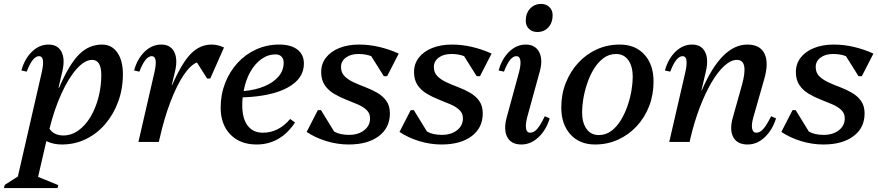

<svg xmlns="http://www.w3.org/2000/svg" viewBox="-86 -723 4474 978"><path d="M229 13Q186 13 150 -4L108 178L211 220L207 235H-66L-62 219L5 176L127 -356Q145 -437 113 -437Q80 -437 50 -358L23 -364Q39 -423 76.5 -459.5Q114 -496 161 -496Q208 -496 227 -459.5Q246 -423 232 -361L212 -276H215Q266 -395 316.5 -445.5Q367 -496 434 -496Q483 -496 511.5 -455.5Q540 -415 540 -345Q540 -270 516 -205Q492 -140 450 -91Q408 -42 351.5 -14.5Q295 13 229 13ZM383 -418Q346 -418 305 -372.5Q264 -327 227.5 -247.5Q191 -168 166 -67Q190 -33 236 -33Q278 -33 313.5 -58.5Q349 -84 375 -127.5Q401 -171 415.5 -226.5Q430 -282 430 -341Q430 -418 383 -418Z M619 0 701 -356Q719 -437 687 -437Q654 -437 624 -358L597 -364Q613 -423 650.5 -459.5Q688 -496 735 -496Q782 -496 801 -459.5Q820 -423 806 -361L789 -290H791Q840 -402 886 -449Q932 -496 992 -496Q1024 -496 1055 -481L985 -323H969L917 -405Q883 -391 848.5 -339Q814 -287 782.5 -205Q751 -123 727 -17L723 0Z M1221 13Q1137 13 1087.5 -38Q1038 -89 1038 -175Q1038 -242 1061 -300.5Q1084 -359 1124.5 -403Q1165 -447 1219.5 -471.5Q1274 -496 1336 -496Q1396 -496 1429 -470.5Q1462 -445 1462 -399Q1462 -322 1379.5 -277Q1297 -232 1150 -227Q1148 -207 1148 -187Q1148 -119 1175.5 -83Q1203 -47 1253 -47Q1333 -47 1392 -117L1417 -99Q1342 13 1221 13ZM1318 -446Q1279 -446 1245.5 -422Q1212 -398 1188.5 -356Q1165 -314 1155 -259Q1213 -264 1259.5 -283Q1306 -302 1332.5 -333Q1359 -364 1359 -404Q1359 -423 1348 -434.5Q1337 -446 1318 -446Z M1690 13Q1633 13 1577 -4Q1521 -21 1476 -51L1533 -162H1549L1616 -53Q1645 -36 1692 -36Q1739 -36 1769 -59.5Q1799 -83 1799 -120Q1799 -146 1781 -163Q1763 -180 1734.5 -192Q1706 -204 1674.5 -216.5Q1643 -229 1614.5 -246Q1586 -263 1568 -289.5Q1550 -316 1550 -356Q1550 -398 1574.5 -429.5Q1599 -461 1642.5 -478.5Q1686 -496 1743 -496Q1794 -496 1845.5 -484Q1897 -472 1945 -450L1886 -335H1869L1805 -437Q1777 -448 1740 -448Q1700 -448 1675.5 -429.5Q1651 -411 1651 -382Q1651 -353 1669 -335Q1687 -317 1715 -304Q1743 -291 1775 -279Q1807 -267 1835.5 -250.5Q1864 -234 1882 -209Q1900 -184 1900 -145Q1900 -72 1843.5 -29.5Q1787 13 1690 13Z M2163 13Q2106 13 2050 -4Q1994 -21 1949 -51L2006 -162H2022L2089 -53Q2118 -36 2165 -36Q2212 -36 2242 -59.5Q2272 -83 2272 -120Q2272 -146 2254 -163Q2236 -180 2207.5 -192Q2179 -204 2147.5 -216.5Q2116 -229 2087.5 -246Q2059 -263 2041 -289.5Q2023 -316 2023 -356Q2023 -398 2047.5 -429.5Q2072 -461 2115.5 -478.5Q2159 -496 2216 -496Q2267 -496 2318.5 -484Q2370 -472 2418 -450L2359 -335H2342L2278 -437Q2250 -448 2213 -448Q2173 -448 2148.5 -429.5Q2124 -411 2124 -382Q2124 -353 2142 -335Q2160 -317 2188 -304Q2216 -291 2248 -279Q2280 -267 2308.5 -250.5Q2337 -234 2355 -209Q2373 -184 2373 -145Q2373 -72 2316.5 -29.5Q2260 13 2163 13Z M2570 13Q2518 13 2498 -24.5Q2478 -62 2495 -125L2558 -356Q2568 -394 2564.5 -415.5Q2561 -437 2544 -437Q2511 -437 2481 -358L2454 -364Q2470 -423 2507.5 -459.5Q2545 -496 2592 -496Q2640 -496 2660 -458.5Q2680 -421 2664 -361L2600 -128Q2590 -90 2593.5 -68.5Q2597 -47 2615 -47Q2633 -47 2650 -66Q2667 -85 2689 -131L2714 -120Q2696 -60 2656.5 -23.5Q2617 13 2570 13ZM2651 -560Q2625 -560 2608.5 -576Q2592 -592 2592 -617Q2592 -655 2614 -679Q2636 -703 2670 -703Q2696 -703 2712.5 -687Q2729 -671 2729 -645Q2729 -608 2707.5 -584Q2686 -560 2651 -560Z M2945 13Q2866 13 2819.5 -38.5Q2773 -90 2773 -176Q2773 -243 2796 -301Q2819 -359 2859.5 -403Q2900 -447 2954 -471.5Q3008 -496 3071 -496Q3150 -496 3196.5 -445Q3243 -394 3243 -308Q3243 -240 3220.5 -182Q3198 -124 3157 -80Q3116 -36 3062 -11.5Q3008 13 2945 13ZM2964 -35Q3000 -35 3028.5 -56.5Q3057 -78 3077.5 -112.5Q3098 -147 3111.5 -187Q3125 -227 3131 -265Q3137 -303 3137 -331Q3137 -385 3114.5 -416.5Q3092 -448 3052 -448Q3016 -448 2987.5 -426.5Q2959 -405 2938.5 -371Q2918 -337 2904.5 -296.5Q2891 -256 2885 -218Q2879 -180 2879 -152Q2879 -98 2901.5 -66.5Q2924 -35 2964 -35Z M3323 0 3405 -356Q3423 -437 3391 -437Q3358 -437 3328 -358L3301 -364Q3317 -423 3354.5 -459.5Q3392 -496 3439 -496Q3486 -496 3505 -459.5Q3524 -423 3510 -361L3487 -263H3489Q3589 -496 3721 -496Q3786 -496 3808.5 -449Q3831 -402 3806 -317L3752 -128Q3741 -90 3745 -68.5Q3749 -47 3767 -47Q3785 -47 3802 -66Q3819 -85 3842 -131L3867 -120Q3848 -60 3809 -23.5Q3770 13 3722 13Q3669 13 3649 -24.5Q3629 -62 3647 -125L3693 -289Q3729 -418 3668 -418Q3637 -418 3603.5 -387.5Q3570 -357 3538 -302.5Q3506 -248 3478 -174.5Q3450 -101 3430 -15L3427 0Z M4108 13Q4051 13 3995 -4Q3939 -21 3894 -51L3951 -162H3967L4034 -53Q4063 -36 4110 -36Q4157 -36 4187 -59.5Q4217 -83 4217 -120Q4217 -146 4199 -163Q4181 -180 4152.5 -192Q4124 -204 4092.5 -216.5Q4061 -229 4032.5 -246Q4004 -263 3986 -289.5Q3968 -316 3968 -356Q3968 -398 3992.5 -429.5Q4017 -461 4060.5 -478.5Q4104 -496 4161 -496Q4212 -496 4263.5 -484Q4315 -472 4363 -450L4304 -335H4287L4223 -437Q4195 -448 4158 -448Q4118 -448 4093.5 -429.5Q4069 -411 4069 -382Q4069 -353 4087 -335Q4105 -317 4133 -304Q4161 -291 4193 -279Q4225 -267 4253.5 -250.5Q4282 -234 4300 -209Q4318 -184 4318 -145Q4318 -72 4261.5 -29.5Q4205 13 4108 13Z"/></svg>

Font: Platypi
Style: Italic
Weight: 400
Italic angle: -13°
Designer: David Sargent
Foundry: Bolt Cutter Type
Version: Version 1.200; ttfautohint (v1.8.4.7-5d5b)